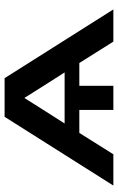

<svg xmlns="http://www.w3.org/2000/svg" viewBox="141 -654 513 835"><g transform="rotate(-90 397.5 -236.5)"><path d="M8 0 307 -473H475L774 0H634L541 -148H442V0H337V-148H237L144 0ZM278 -212H500Q481 -242 444.5 -299Q408 -356 389 -387Q368 -354 331.5 -296Q295 -238 278 -212Z"/></g></svg>

Font: Coval
Style: ExtraBold
Weight: 800
Foundry: Context Ltd
Version: Version 001.000